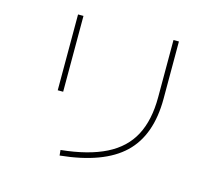

<svg xmlns="http://www.w3.org/2000/svg" viewBox="-108 -874 1216 1059"><g transform="rotate(15 500.0 -344.0)"><path d="M243 -300H212V-733H243ZM315 45 312 14Q468 -2 566.5 -51.5Q665 -101 711 -188.5Q757 -276 757 -406V-733H788V-406Q788 -197 674 -88.5Q560 20 315 45Z"/></g></svg>

Font: Murecho ExtraLight
Style: Regular
Weight: 200
Designer: Neil Summerour
Foundry: Positype
Version: Version 1.010; ttfautohint (v1.8.3)